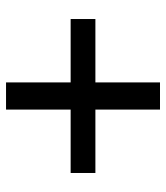

<svg xmlns="http://www.w3.org/2000/svg" viewBox="23 -668 550 636"><g transform="rotate(-90 298.0 -350.0)"><path d="M253 -95V-605H343V-95ZM43 -309V-391H553V-309Z"/></g></svg>

Font: Envelope Sans Variable
Style: Regular
Weight: 500
Designer: Andreas Rasmussen / Norman Anderson
Foundry: mail.de GmbH
Version: Version 1.150